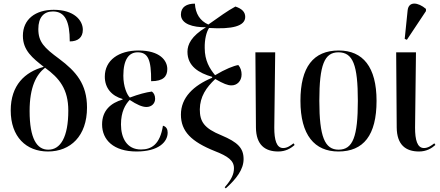

<svg xmlns="http://www.w3.org/2000/svg" viewBox="-20 -824 2420 1057"><path d="M244 10C368 10 459 -75 459 -232C459 -362 398 -431 306 -500C223 -561 191 -593 191 -664C191 -728 221 -761 271 -761C339 -761 364 -705 364 -596C408 -596 436 -617 436 -660C436 -712 388 -770 276 -770C175 -770 106 -718 106 -627C106 -546 160 -504 221 -456C117 -428 39 -355 39 -216C39 -71 124 10 244 10ZM245 0C183 0 143 -61 143 -213C143 -345 180 -414 228 -451C307 -394 356 -333 356 -215C356 -69 313 1 245 0Z M732 10C852 10 903 -42 903 -94C903 -112 896 -127 877 -132C861 -29 814 -1 756 -1C678 -1 646 -65 646 -139C646 -209 670 -249 694 -274C733 -248 763 -235 786 -235C814 -235 834 -254 834 -280C834 -300 826 -313 816 -320C784 -316 743 -305 695 -287C679 -302 659 -348 659 -407C659 -499 691 -536 738 -536C795 -536 813 -495 812 -377C879 -377 901 -403 901 -444C901 -491 860 -546 743 -546C634 -546 557 -493 557 -402C557 -339 595 -296 655 -279V-276C590 -257 542 -216 542 -139C542 -54 605 10 732 10Z M1223 213C1281 161 1321 109 1321 52C1321 -9 1289 -41 1199 -79C1103 -118 1080 -155 1080 -222C1081 -292 1115 -342 1165 -389C1210 -363 1234 -354 1253 -354C1284 -353 1310 -377 1310 -414C1310 -432 1305 -451 1292 -466C1267 -462 1221 -444 1164 -410C1134 -447 1107 -490 1107 -560C1106 -606 1116 -648 1131 -670C1258 -662 1330 -680 1330 -731C1330 -758 1312 -776 1276 -788C1230 -763 1191 -734 1127 -689C1081 -709 1056 -749 1053 -804C1008 -804 976 -786 976 -744C976 -692 1042 -673 1114 -674C1033 -625 1012 -579 1012 -539C1012 -459 1075 -422 1148 -401V-396C1045 -353 976 -287 976 -193C976 -101 1033 -44 1163 8C1235 36 1268 60 1268 102C1268 134 1255 164 1217 207Z M1512 10C1552 10 1581 -7 1602 -26L1596 -35C1579 -22 1561 -9 1539 -9C1502 -9 1490 -54 1490 -121L1495 -536H1386L1389 -122C1390 -27 1438 10 1512 10Z M1843 10C1981 10 2053 -79 2053 -269C2053 -455 1978 -546 1845 -546C1705 -546 1634 -455 1634 -269C1634 -80 1712 10 1843 10ZM1844 0C1768 0 1738 -71 1738 -269C1738 -467 1766 -536 1843 -536C1923 -536 1950 -467 1950 -269C1950 -72 1923 0 1844 0Z M2220 -605 2325 -763V-775C2282 -812 2229 -819 2224 -766L2208 -610ZM2287 10C2327 10 2356 -7 2377 -26L2371 -35C2354 -22 2336 -9 2314 -9C2277 -9 2265 -54 2265 -121L2270 -536H2161L2164 -122C2165 -27 2213 10 2287 10Z"/></svg>

Font: Noto Serif Display Condensed Medium
Style: Regular
Weight: 500
Width: 3
Designer: Monotype Design Team
Foundry: Monotype Imaging Inc.
Version: Version 2.009